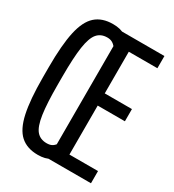

<svg xmlns="http://www.w3.org/2000/svg" viewBox="-181 -842 863 954"><g transform="rotate(30 250.0 -365.0)"><path d="M185 10Q123 10 85.5 -23.5Q48 -57 31.5 -133Q15 -209 15 -335V-395Q15 -522 31.5 -597.5Q48 -673 85.5 -706.5Q123 -740 185 -740Q229 -740 253.5 -723.5Q278 -707 295 -666L245 -642Q233 -656 221.5 -662Q210 -668 194 -668Q157 -668 136 -643Q115 -618 106 -557.5Q97 -497 97 -390V-340Q97 -234 106 -173Q115 -112 136 -87Q157 -62 194 -62Q212 -62 223.5 -68Q235 -74 245 -88L295 -64Q278 -24 253.5 -7Q229 10 185 10ZM241 0V-730H485V-660H321V-421H477V-351H321V-70H485V0Z"/></g></svg>

Font: M PLUS 1 Code
Style: Regular
Weight: 400
Designer: Coji Morishita
Foundry: UNDERFOREST DESIGN
Version: Version 1.005